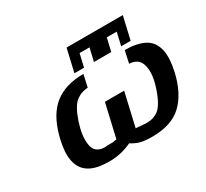

<svg xmlns="http://www.w3.org/2000/svg" viewBox="-140 -879 1184 1106"><g transform="rotate(-30 452.0 -326.0)"><path d="M376 -521 411 -672H785L750 -521H687L707 -607H641L621 -521H506L526 -607H460L440 -521ZM116 -235 121 -255Q155 -380 228 -436Q301 -492 419 -492L401 -411Q353 -408 318 -379Q285 -350 258 -269Q231 -188 239 -130Q246 -64 319 -64Q321 -64 323 -65H326Q328 -65 330 -66H369Q389 -70 395 -70L446 -291H574L523 -70Q526 -70 533 -69.5Q540 -69 544 -69Q544 -68 546 -68Q547 -68 593 -65H598Q637 -65 670 -87Q709 -115 740.5 -211Q772 -307 750 -364Q734 -408 676 -411L694 -492Q774 -492 823.5 -466Q873 -440 887 -377Q898 -321 879 -237Q850 -112 781 -46Q712 20 582 20Q536 20 507.5 13Q479 6 447 -14Q379 19 300 20Q295 20 287 19.5Q279 19 275 19Q128 14 107 -98Q96 -151 116 -235Z"/></g></svg>

Font: Coval
Style: ExtraBold Italic
Weight: 800
Foundry: Context Ltd
Version: Version 001.000